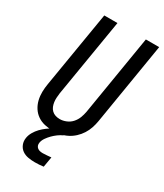

<svg xmlns="http://www.w3.org/2000/svg" viewBox="-233 -824 969 1136"><g transform="rotate(30 251.5 -256.0)"><path d="M205 8Q176 8 149 2Q122 -4 100 -19Q78 -34 63.5 -56.5Q49 -79 42.5 -105.5Q36 -132 36.5 -160Q37 -188 42 -217L128 -735H218L130 -204Q128 -188 127 -173Q126 -158 128 -143Q130 -128 135.5 -114.5Q141 -101 151.5 -91Q162 -81 176 -76.5Q190 -72 206 -72Q227 -72 249 -81Q271 -90 286.5 -107.5Q302 -125 310 -146Q318 -167 322 -189L412 -735H503L411 -176Q407 -152 399 -128Q391 -104 377 -82Q363 -60 343.5 -42Q324 -24 301 -12.5Q278 -1 253.5 3.5Q229 8 205 8ZM206 223Q183 223 160 219Q137 215 119.5 202.5Q102 190 93.5 169Q85 148 89 124Q92 104 103.5 84Q115 64 130.5 48Q146 32 164 18.5Q182 5 202 -5L209 -8H275L274 0Q256 8 240.5 19.5Q225 31 211.5 44.5Q198 58 186.5 74.5Q175 91 172 108Q170 119 173 128Q176 137 183.5 143Q191 149 200.5 151Q210 153 220 153Q234 153 248.5 151.5Q263 150 277 149L265 219Q250 221 235.5 222Q221 223 206 223Z"/></g></svg>

Font: Iosevka SS04 Medium Oblique
Style: Regular
Weight: 500
Italic angle: -9°
Monospace: yes
Designer: Belleve Invis
Foundry: Belleve Invis
Version: Version 19.0.0; ttfautohint (v1.8.4)